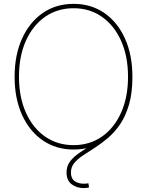

<svg xmlns="http://www.w3.org/2000/svg" viewBox="-20 -756 752 982"><path d="M356.4 8.8Q266.6 8.8 198.5 -38.1Q130.4 -85 92.5 -168.9Q54.7 -252.9 54.7 -363.3Q54.7 -474.6 92.8 -558.6Q130.9 -642.6 198.7 -689.5Q266.6 -736.3 356.4 -736.3Q445.8 -736.3 513.7 -689.5Q581.5 -642.6 619.4 -558.6Q657.2 -474.6 657.2 -363.3Q657.2 -252.4 619.4 -168.5Q581.5 -84.5 513.7 -37.8Q445.8 8.8 356.4 8.8ZM356.4 -13.7Q439 -13.7 501.7 -57.6Q564.5 -101.6 599.6 -180.4Q634.8 -259.3 634.8 -363.3Q634.8 -467.8 599.6 -546.6Q564.5 -625.5 501.7 -669.7Q439 -713.9 356.4 -713.9Q273.9 -713.9 210.9 -670.2Q147.9 -626.5 112.5 -547.6Q77.1 -468.8 77.1 -363.3Q77.1 -259.8 112.1 -180.9Q147 -102.1 210 -57.9Q272.9 -13.7 356.4 -13.7ZM409.7 206.1Q371.6 206.1 345.9 186Q320.3 166 320.3 126.5Q320.3 93.8 337.6 70.6Q355 47.4 383.5 27.6Q412.1 7.8 446.3 -13.2Q480.5 -34.2 514.9 -62Q549.3 -89.8 577.9 -129.6Q606.4 -169.4 623.8 -226.3Q641.1 -283.2 641.1 -363.3H657.2Q657.2 -281.2 640.1 -222.2Q623 -163.1 595 -121.6Q566.9 -80.1 533.2 -51.3Q499.5 -22.5 466.3 -1.2Q433.1 20 405 38.6Q377 57.1 359.9 77.6Q342.8 98.1 342.8 126.5Q342.8 156.7 361.6 170.2Q380.4 183.6 409.7 183.6Q416 183.6 421.4 182.9Q426.8 182.1 432.1 181.2L435.5 202.6Q429.2 204.1 422.9 205.1Q416.5 206.1 409.7 206.1Z"/></svg>

Font: Inter 24pt Thin
Style: Regular
Weight: 250
Designer: Rasmus Andersson
Foundry: rsms
Version: Version 4.001;git-66647c0bb